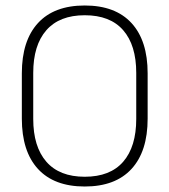

<svg xmlns="http://www.w3.org/2000/svg" viewBox="-20 -669 617 699"><path d="M288.5 10Q177 10 118.2 -54Q59.5 -118 59.5 -237V-402Q59.5 -521 118.2 -585Q177 -649 288.5 -649Q400 -649 458.8 -585Q517.5 -521 517.5 -402V-237Q517.5 -118 458.8 -54Q400 10 288.5 10ZM288.5 -25.5Q381 -25.5 428.5 -80.2Q476 -135 476 -236V-403.5Q476 -504.5 428.5 -559Q381 -613.5 288.5 -613.5Q196.5 -613.5 148.8 -559Q101 -504.5 101 -403.5V-236Q101 -135 148.8 -80.2Q196.5 -25.5 288.5 -25.5Z"/></svg>

Font: Anek Tamil Medium ExtraLight
Style: Regular
Weight: 250
Version: Version 1.003